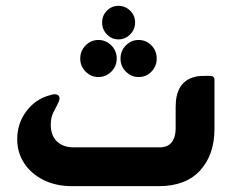

<svg xmlns="http://www.w3.org/2000/svg" viewBox="-20 -638 799 658"><path d="M386 -503Q363 -503 346.5 -520Q330 -537 330 -561Q330 -585 346.5 -601.5Q363 -618 386 -618Q409 -618 426 -601.5Q443 -585 443 -561Q443 -537 426 -520Q409 -503 386 -503ZM317 -374Q292 -374 273.5 -392.5Q255 -411 255 -437Q255 -464 273.5 -482.5Q292 -501 317 -501Q343 -501 361.5 -482.5Q380 -464 380 -437Q380 -411 361.5 -392.5Q343 -374 317 -374ZM455 -374Q430 -374 411.5 -392.5Q393 -411 393 -437Q393 -464 411.5 -482.5Q430 -501 455 -501Q481 -501 499 -482.5Q517 -464 517 -437Q517 -411 499 -392.5Q481 -374 455 -374ZM233 -133H527Q555 -133 568.5 -150.5Q582 -168 582 -198V-272Q582 -352 639 -372Q651 -376 660 -377Q669 -378 688 -378H700Q715 -378 715 -364V-196Q715 -108 666 -54Q617 0 524 0H227Q172 0 129.5 -21Q87 -42 63 -78.5Q39 -115 39 -161Q39 -215 70.5 -257Q102 -299 152 -312Q161 -315 167 -315Q184 -315 184 -300Q184 -296 181.5 -290Q179 -284 177 -280Q172 -270 163 -253Q154 -236 154 -210Q154 -174 175 -153.5Q196 -133 233 -133Z"/></svg>

Font: Zain Black
Style: Regular
Weight: 900
Designer: Zain,Boutros
Foundry: Mobile Telecommunications Company (Zain), 2024
Version: Version 1.50; ttfautohint (v1.8.4)